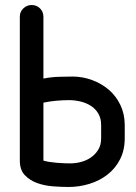

<svg xmlns="http://www.w3.org/2000/svg" viewBox="-20 -745 542 765"><path d="M477 -194Q477 -147 458.5 -110.5Q440 -74 408.5 -49.5Q377 -25 336.5 -12.5Q296 0 253 0Q226 0 192 -2.5Q158 -5 128.5 -15.5Q99 -26 79 -47Q59 -68 59 -105V-679Q59 -698 73 -711.5Q87 -725 106 -725Q126 -725 139.5 -711.5Q153 -698 153 -678V-432Q183 -438 214.5 -439Q246 -440 269 -440Q309 -440 347 -426Q385 -412 414 -387Q443 -362 460 -326Q477 -290 477 -247ZM383 -246Q383 -273 372 -292Q361 -311 342.5 -323Q324 -335 301 -340.5Q278 -346 255 -346Q230 -346 203 -343.5Q176 -341 153 -336V-105Q175 -99 205 -96.5Q235 -94 259 -94Q282 -94 304 -100Q326 -106 343.5 -118.5Q361 -131 372 -149.5Q383 -168 383 -194Z"/></svg>

Font: VDS
Style: Regular
Weight: 400
Designer: artmaker
Foundry: artmaker
Version: Version 1.000 2009 initial release